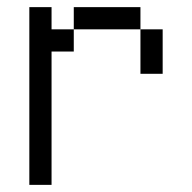

<svg xmlns="http://www.w3.org/2000/svg" viewBox="-20 -520 540 540"><path d="M62.5 -500Q62.5 -500 62.5 0H125Q125 0 125 -375H187.5V-437.5H125V-500ZM375 -437.5Q375 -437.5 375 -312.5H437.5Q437.5 -312.5 437.5 -437.5ZM187.5 -437.5H375V-500H187.5Z"/></svg>

Font: UnifontExMono
Style: Regular
Weight: 500
Version: Version 15.0.06